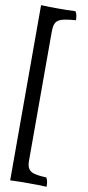

<svg xmlns="http://www.w3.org/2000/svg" viewBox="-109 -782 501 1091"><g transform="rotate(10 141.5 -236.5)"><path d="M35 -742V269C73 267 111 267 145 267C173 267 212 267 245 269C245 246 243 232 234 217C153 213 121 205 121 140V-600C121 -675 143 -683 245 -692C245 -710 243 -729 233 -742C193 -740 167 -740 130 -740C103 -740 70 -740 35 -742Z"/></g></svg>

Font: Vollkorn Semibold
Style: Regular
Weight: 600
Designer: Friedrich Althausen
Foundry: Friedrich Althausen
Version: Version 4.015;PS 004.015;hotconv 1.0.88;makeotf.lib2.5.64775